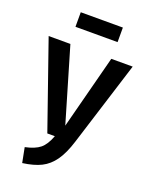

<svg xmlns="http://www.w3.org/2000/svg" viewBox="-173 -957 816 1054"><g transform="rotate(20 235.5 -430.0)"><path d="M326 -197Q303 -123 272.5 -80Q242 -37 200 -16Q158 5 92 14L75 -73Q132 -85 161 -108.5Q190 -132 210 -186H166L-10 -691H117L244 -260L356 -691H481ZM111 -789V-874H357V-789Z"/></g></svg>

Font: Fira Sans Compressed Medium
Style: Regular
Weight: 500
Width: 1
Designer: bBox Type GmbH & Carrois Corporate GbR & Edenspiekermann AG
Foundry: bBox Type GmbH & Carrois Corporate GbR & Edenspiekermann AG
Version: Version 4.301